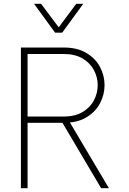

<svg xmlns="http://www.w3.org/2000/svg" viewBox="-20 -990 679 1010"><path d="M315 -344H109V-377H315Q375 -377 415 -401Q455 -425 474.5 -463Q494 -501 494 -542Q494 -583 474.5 -620.5Q455 -658 415 -682Q375 -706 315 -706H109V-740H315Q387 -740 435 -711Q483 -682 506.5 -637Q530 -592 530 -542Q530 -493 506.5 -447.5Q483 -402 435 -373Q387 -344 315 -344ZM553 0H512L289 -377L331 -374ZM125 0H90V-740H125ZM307 -818H270L159 -970H196L299 -833H279L381 -970H418Z"/></svg>

Font: Be Vietnam Pro Variable Thin
Style: Regular
Weight: 100
Designer: Lam Bao, Tony Le, Vietanh Nguyen
Foundry: Yellow Type Foundry
Version: Version 1.002